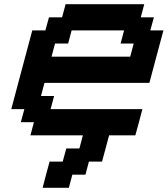

<svg xmlns="http://www.w3.org/2000/svg" viewBox="-20 -645 799 915"><path d="M183.1 250H308.1L324.7 187.5H387.2L403.8 125H466.3Q472.2 104 483.2 62.5Q494.1 21 500 0H625Q630.9 -21 642.1 -62.5Q653.3 -104 658.7 -125H221.2L237.8 -187.5H175.3L191.9 -250H691.9Q703.1 -292 725.3 -375.2Q747.6 -458.5 758.8 -500H696.3L713.4 -562.5H650.9L667.5 -625H292.5L275.9 -562.5H213.4L196.3 -500H133.8Q117.2 -437.5 83.7 -312.5Q50.3 -187.5 33.7 -125H96.2L79.1 -62.5H141.6L125 0H375L358.4 62.5H295.9L278.8 125H216.3Q210.4 145.5 199.5 187.3Q188.5 229 183.1 250ZM600.6 -375H225.6L242.2 -437.5H304.7L321.3 -500H571.3L554.7 -437.5H617.2Z"/></svg>

Font: Faithful 32x
Style: Oblique
Weight: 400
Foundry: Faithful Resource Pack
Version: Version 1.0; January 27, 2023